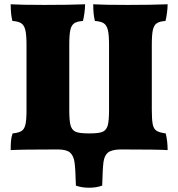

<svg xmlns="http://www.w3.org/2000/svg" viewBox="-20 -699 834 898"><path d="M764 3Q721 0 542 0Q501 1 484.5 15Q468 29 464 59Q460 89 458 169Q432 179 397 179Q361 179 335 169Q333 90 328.5 59.5Q324 29 307.5 14.5Q291 0 250 0Q83 0 30 3Q30 -24 31.5 -41Q33 -58 39 -75Q68 -78 81 -86.5Q94 -95 99 -116.5Q104 -138 104 -185V-489Q104 -536 98.5 -558.5Q93 -581 79.5 -590Q66 -599 38 -601Q30 -630 30 -679Q75 -676 189 -676Q307 -676 378 -679Q378 -662 375 -639Q372 -616 368 -601Q340 -599 327 -590Q314 -581 309 -559Q304 -537 304 -489V-185Q304 -136 309.5 -114.5Q315 -93 331 -84Q347 -75 397 -75Q447 -75 463 -84Q479 -93 484.5 -114.5Q490 -136 490 -185V-489Q490 -536 484.5 -558.5Q479 -581 465.5 -590Q452 -599 424 -601Q416 -630 416 -679Q461 -676 575 -676Q693 -676 764 -679Q764 -662 761 -639Q758 -616 754 -601Q726 -599 713 -590Q700 -581 695 -559Q690 -537 690 -489V-185Q690 -138 694.5 -117Q699 -96 712 -87.5Q725 -79 755 -75Q764 -39 764 3Z"/></svg>

Font: Vollkorn SC Black
Style: Regular
Weight: 900
Designer: Friedrich Althausen
Foundry: Friedrich Althausen
Version: Version 4.015